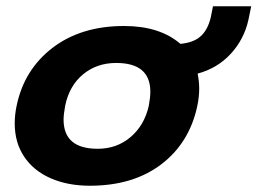

<svg xmlns="http://www.w3.org/2000/svg" viewBox="-20 -578 822 613"><path d="M27 -184Q27 -212 33 -240Q57 -356 148 -425.5Q239 -495 376 -495Q490 -495 556 -438Q599 -442 621.5 -463Q644 -484 653 -523L660 -558H782L773 -514Q759 -452 716.5 -406Q674 -360 611 -343Q616 -318 616 -295Q616 -269 610 -240Q585 -122 495 -53.5Q405 15 267 15Q196 15 141.5 -9Q87 -33 57 -78Q27 -123 27 -184ZM455 -240Q460 -267 460 -285Q460 -377 351 -377Q289 -377 245 -340.5Q201 -304 188 -240Q183 -213 183 -196Q183 -103 292 -103Q353 -103 397 -140.5Q441 -178 455 -240Z"/></svg>

Font: Prompt SemiBold
Style: Italic
Weight: 600
Italic angle: -12°
Designer: Katatrad Team
Foundry: CadsonDemak
Version: Version 1.001